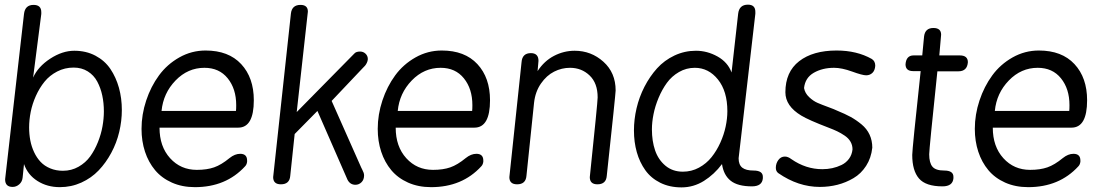

<svg xmlns="http://www.w3.org/2000/svg" viewBox="-20 -791 4766 824"><path d="M2.9 -29.8 83 -731Q87.4 -770 124 -770Q157.2 -770 157.2 -738.8V-731L122.1 -458Q143.1 -504.9 195.3 -539.1Q247.6 -573.2 298.8 -573.2Q349.6 -573.2 389.6 -552Q429.7 -530.8 453.9 -494.9Q478 -459 490.5 -414.1Q502.9 -369.1 502.9 -318.8Q502.9 -272 491.7 -224.9Q480.5 -177.7 457.5 -135Q434.6 -92.3 403.3 -59.6Q372.1 -26.9 328.9 -7.3Q285.6 12.2 236.8 12.2Q182.6 12.2 140.9 -14.2Q99.1 -40.5 83 -86.9L77.1 -28.8Q75.2 -10.7 62.5 0.2Q49.8 11.2 34.2 11.2Q2 11.2 2 -21Q2 -22.5 2.4 -25.4Q2.9 -28.3 2.9 -29.8ZM250 -58.1Q286.6 -58.1 317.1 -75.4Q347.7 -92.8 367.2 -119.9Q386.7 -147 400.4 -181.4Q414.1 -215.8 419.9 -249Q425.8 -282.2 425.8 -313Q425.8 -349.1 418.9 -381.1Q412.1 -413.1 397.5 -440.7Q382.8 -468.3 356.7 -484.6Q330.6 -501 295.9 -501Q257.8 -501 225.3 -484.1Q192.9 -467.3 171.1 -440.4Q149.4 -413.6 134 -379.4Q118.7 -345.2 111.8 -310.8Q105 -276.4 105 -244.1Q105 -214.8 110.1 -188.2Q115.2 -161.6 126.5 -137.7Q137.7 -113.8 154.3 -96.2Q170.9 -78.6 195.6 -68.4Q220.2 -58.1 250 -58.1Z M862.3 -574.2Q960.9 -574.2 1015.1 -515.9Q1069.3 -457.5 1069.3 -360.8Q1069.3 -243.2 1002.4 -243.2H664.6Q664.6 -162.1 710 -112.1Q755.4 -62 824.7 -62Q868.2 -62 898.9 -72.8Q929.7 -83.5 965.3 -112.8Q987.8 -130.9 1010.7 -130.9Q1040.5 -130.9 1040.5 -102.1V-97.2Q1039.1 -84.5 1031.7 -77.1Q949.7 12.2 816.4 12.2Q761.7 12.2 717.8 -7.3Q673.8 -26.9 645.5 -60.8Q617.2 -94.7 602.3 -139.9Q587.4 -185.1 587.4 -237.8Q587.4 -299.3 607.4 -359.6Q627.4 -419.9 662.4 -467.5Q697.3 -515.1 749.8 -544.7Q802.2 -574.2 862.3 -574.2ZM673.3 -314.9H992.7Q993.7 -323.7 993.7 -339.8Q993.7 -409.7 957.3 -454.8Q920.9 -500 857.4 -500Q786.1 -500 733.4 -445.6Q680.7 -391.1 673.3 -314.9Z M1152.3 -30.8 1228.5 -732.9Q1232.9 -770 1269.5 -770Q1301.3 -770 1301.3 -741.2L1253.4 -310.1L1500.5 -561Q1507.8 -569.8 1525.4 -569.8Q1539.1 -569.8 1548.8 -560.5Q1558.6 -551.3 1558.6 -537.1Q1558.1 -528.8 1554.2 -521Q1550.3 -513.2 1546.6 -509Q1543 -504.9 1534.2 -496.1L1403.3 -357.9L1530.3 -71.8Q1531.2 -69.3 1534.9 -62.5Q1538.6 -55.7 1540.5 -49.8Q1542.5 -43.9 1542.5 -38.1Q1542.5 -20 1531.5 -9Q1520.5 2 1505.4 2Q1482.4 2 1471.2 -20L1342.3 -314.9L1244.6 -215.8L1225.6 -36.1Q1222.7 0 1185.5 0Q1152.3 0 1152.3 -30.8Z M1876 -574.2Q1974.6 -574.2 2028.8 -515.9Q2083 -457.5 2083 -360.8Q2083 -243.2 2016.1 -243.2H1678.2Q1678.2 -162.1 1723.6 -112.1Q1769 -62 1838.4 -62Q1881.8 -62 1912.6 -72.8Q1943.4 -83.5 1979 -112.8Q2001.5 -130.9 2024.4 -130.9Q2054.2 -130.9 2054.2 -102.1V-97.2Q2052.7 -84.5 2045.4 -77.1Q1963.4 12.2 1830.1 12.2Q1775.4 12.2 1731.4 -7.3Q1687.5 -26.9 1659.2 -60.8Q1630.9 -94.7 1616 -139.9Q1601.1 -185.1 1601.1 -237.8Q1601.1 -299.3 1621.1 -359.6Q1641.1 -419.9 1676 -467.5Q1710.9 -515.1 1763.4 -544.7Q1815.9 -574.2 1876 -574.2ZM1687 -314.9H2006.3Q2007.3 -323.7 2007.3 -339.8Q2007.3 -409.7 1970.9 -454.8Q1934.6 -500 1871.1 -500Q1799.8 -500 1747.1 -445.6Q1694.3 -391.1 1687 -314.9Z M2166 -30.8 2218.3 -523.9Q2221.2 -563 2258.3 -563Q2291 -563 2291 -529.8L2287.1 -485.8Q2315.4 -529.3 2357.7 -551.3Q2399.9 -573.2 2446.3 -573.2Q2517.1 -573.2 2569.6 -526.1Q2622.1 -479 2622.1 -402.8Q2622.1 -389.2 2584 -36.1Q2581.1 0 2543.9 0Q2511.2 0 2511.2 -30.8Q2544.9 -353 2544.9 -373Q2544.9 -434.1 2510.5 -467Q2476.1 -500 2426.3 -500Q2390.6 -500 2358.2 -483.6Q2325.7 -467.3 2301.5 -432.4Q2277.3 -397.5 2272 -350.1L2239.3 -36.1Q2236.3 0 2199.2 0Q2166 0 2166 -30.8Z M3119.6 -480 3147.9 -731.9Q3152.3 -771 3189.9 -771Q3221.7 -771 3221.7 -740.2V-731.9Q3183.6 -399.9 3157.2 -174.8Q3149.9 -113.8 3149.9 -111.8Q3149.9 -84 3165.5 -71.5Q3181.2 -59.1 3213.9 -59.1Q3253.9 -59.1 3253.9 -32.2V-25.9Q3251 8.8 3207 8.8Q3146 8.8 3115.7 -15.4Q3085.4 -39.6 3078.6 -86.9Q3045.4 -42.5 3001 -14.6Q2956.5 13.2 2904.8 13.2Q2853.5 13.2 2813.7 -6.6Q2773.9 -26.4 2749.5 -60.5Q2725.1 -94.7 2712.9 -137.9Q2700.7 -181.2 2700.7 -231Q2700.7 -278.3 2711.9 -326.4Q2723.1 -374.5 2745.8 -418.7Q2768.6 -462.9 2799.8 -497.6Q2831.1 -532.2 2874.5 -552.7Q2918 -573.2 2966.8 -573.2Q3015.1 -573.2 3059.3 -548.6Q3103.5 -523.9 3119.6 -480ZM2910.6 -54.2Q2947.8 -54.2 2979.7 -71.5Q3011.7 -88.9 3033.7 -116.5Q3055.7 -144 3071.3 -178.5Q3086.9 -212.9 3094.2 -247.6Q3101.6 -282.2 3101.6 -314Q3101.6 -399.4 3061.3 -449.7Q3021 -500 2961.9 -500Q2925.3 -500 2894 -481.9Q2862.8 -463.9 2842 -435.3Q2821.3 -406.7 2806.4 -371.1Q2791.5 -335.4 2784.7 -301Q2777.8 -266.6 2777.8 -235.8Q2777.8 -185.5 2791.5 -145.5Q2805.2 -105.5 2835.9 -79.8Q2866.7 -54.2 2910.6 -54.2Z M3376.5 -107.9Q3438.5 -64.9 3509.3 -64.9Q3531.2 -64.9 3551.8 -69.3Q3572.3 -73.7 3591.6 -83Q3610.8 -92.3 3623.5 -109.4Q3636.2 -126.5 3638.7 -149.9Q3638.7 -168 3630.1 -182.9Q3621.6 -197.8 3605 -209Q3588.4 -220.2 3573 -227.5Q3557.6 -234.9 3535.6 -243.2Q3451.2 -275.4 3418.9 -294.9Q3350.6 -335.9 3350.6 -395Q3350.6 -482.4 3409.7 -528.3Q3468.8 -574.2 3570.3 -574.2Q3657.2 -574.2 3721.2 -538.1Q3736.3 -528.8 3736.3 -508.8Q3734.9 -488.3 3723.9 -478Q3712.9 -467.8 3697.3 -467.8Q3681.2 -467.8 3637 -483.9Q3592.8 -500 3559.6 -500Q3509.8 -500 3472.7 -478.8Q3435.5 -457.5 3430.7 -413.1Q3434.6 -391.1 3452.4 -374.3Q3470.2 -357.4 3489 -349.4Q3507.8 -341.3 3535.2 -331.3Q3562.5 -321.3 3573.2 -315.9Q3606.9 -302.2 3630.9 -289.1Q3654.8 -275.9 3677.5 -257.1Q3700.2 -238.3 3711.9 -213.1Q3723.6 -188 3723.6 -157.2Q3718.8 -112.8 3697 -79.1Q3675.3 -45.4 3642.8 -26.4Q3610.4 -7.3 3574 2Q3537.6 11.2 3498.5 11.2Q3405.8 11.2 3320.3 -47.9Q3309.6 -55.7 3309.6 -70.8Q3309.6 -89.4 3320.3 -104.2Q3331.1 -119.1 3348.6 -119.1Q3361.8 -119.1 3376.5 -107.9Z M3938 -553.2 3945.8 -634.8Q3950.2 -670.9 3985.8 -670.9Q4019 -670.9 4019 -642.1L4011.2 -553.2H4099.1Q4133.8 -553.2 4133.8 -523.9Q4130.9 -484.9 4092.8 -484.9H4002.9Q3967.8 -150.4 3967.8 -128.9Q3967.8 -92.3 3981.7 -75.7Q3995.6 -59.1 4032.2 -59.1Q4071.8 -59.1 4071.8 -32.2V-25.9Q4068.8 8.8 4024.9 8.8Q3953.1 8.8 3924.1 -24.9Q3895 -58.6 3895 -126Q3895 -150.4 3931.2 -485.8H3898.9Q3866.2 -485.8 3866.2 -515.1Q3869.1 -553.2 3900.9 -553.2Z M4438.5 -574.2Q4537.1 -574.2 4591.3 -515.9Q4645.5 -457.5 4645.5 -360.8Q4645.5 -243.2 4578.6 -243.2H4240.7Q4240.7 -162.1 4286.1 -112.1Q4331.5 -62 4400.9 -62Q4444.3 -62 4475.1 -72.8Q4505.9 -83.5 4541.5 -112.8Q4564 -130.9 4586.9 -130.9Q4616.7 -130.9 4616.7 -102.1V-97.2Q4615.2 -84.5 4607.9 -77.1Q4525.9 12.2 4392.6 12.2Q4337.9 12.2 4293.9 -7.3Q4250 -26.9 4221.7 -60.8Q4193.4 -94.7 4178.5 -139.9Q4163.6 -185.1 4163.6 -237.8Q4163.6 -299.3 4183.6 -359.6Q4203.6 -419.9 4238.5 -467.5Q4273.4 -515.1 4325.9 -544.7Q4378.4 -574.2 4438.5 -574.2ZM4249.5 -314.9H4568.8Q4569.8 -323.7 4569.8 -339.8Q4569.8 -409.7 4533.4 -454.8Q4497.1 -500 4433.6 -500Q4362.3 -500 4309.6 -445.6Q4256.8 -391.1 4249.5 -314.9Z"/></svg>

Font: BPreplay
Style: Italic
Weight: 400
Italic angle: -6°
Designer: Magenta/George Triantafyllakos
Foundry: Magenta/George Triantafyllakos
Version: Version 1.00